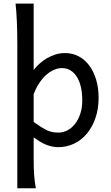

<svg xmlns="http://www.w3.org/2000/svg" viewBox="-20 -801 611 1061"><path d="M166 -127Q190.9 -109.4 209.2 -97.9Q227.5 -86.4 242.7 -79.8Q257.8 -73.2 271.7 -70.8Q285.6 -68.4 302.7 -68.4Q328.6 -68.4 352.3 -80.6Q376 -92.8 394.3 -116Q412.6 -139.2 423.6 -172.1Q434.6 -205.1 434.6 -246.6Q434.6 -287.1 427 -320.1Q419.4 -353 404.8 -376.2Q390.1 -399.4 369.4 -412.1Q348.6 -424.8 322.3 -424.8Q301.3 -424.8 279.3 -415.5Q257.3 -406.2 236.6 -388.2Q215.8 -370.1 197.8 -343Q179.7 -315.9 166 -280.8ZM166 -781.2V-414.6Q180.2 -432.6 198.7 -449.5Q217.3 -466.3 239.5 -479.2Q261.7 -492.2 286.9 -500Q312 -507.8 339.4 -507.8Q380.9 -507.8 415.3 -489.5Q449.7 -471.2 473.9 -438.2Q498 -405.3 511.5 -360.1Q524.9 -314.9 524.9 -261.2Q524.9 -198.7 507.3 -148.2Q489.7 -97.7 459.7 -62Q429.7 -26.4 389.2 -7.1Q348.6 12.2 302.7 12.2Q283.2 12.2 265.9 8.3Q248.5 4.4 232.2 -2.4Q215.8 -9.3 199.7 -19.3Q183.6 -29.3 166 -41.5V73.2Q166 102.5 166.7 126.2Q167.5 149.9 168.9 169.9Q170.4 189.9 172.9 206.8Q175.3 223.6 178.2 239.3H75.7V-551.8Q75.7 -623 73.2 -680.9Q70.8 -738.8 65.9 -781.2Z"/></svg>

Font: Andika Compact
Style: Regular
Weight: 400
Designer: Victor Gaultney, Annie Olsen, Julie Remington, Don Collingsworth, Eric Hays, Becca Hirsbrunner
Foundry: SIL International
Version: Version 5.000 ; LnSpcTght